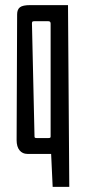

<svg xmlns="http://www.w3.org/2000/svg" viewBox="-20 -602 334 751"><path d="M180 0H87Q68 0 56.5 -14Q45 -28 45 -54L47 -546Q47 -565 58 -573.5Q69 -582 98 -582H246L251 129H186ZM169 -62Q175 -62 176.5 -63.5Q178 -65 178 -68V-510Q178 -519 169 -519H114Q108 -519 106.5 -517Q105 -515 105 -510L115 -68Q115 -65 116.5 -63.5Q118 -62 124 -62Z"/></svg>

Font: Bahianita
Style: Regular
Weight: 400
Designer: Pablo Cosgaya & Dani Raskovsky
Foundry: Pablo Cosgaya & Dani Raskovsky
Version: Version 1.008